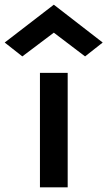

<svg xmlns="http://www.w3.org/2000/svg" viewBox="-67 -797 457 817"><path d="M221 0H103V-487H221ZM-47 -616 162 -777 370 -616 295 -557 162 -658 28 -557Z"/></svg>

Font: Karla Neue
Style: Bold
Weight: 700
Designer: Jonathan Pinhorn
Foundry: PYRS Fontlab Ltd. / Made with FontLab
Version: Version 1.000;PS 001.001;hotconv 1.0.56